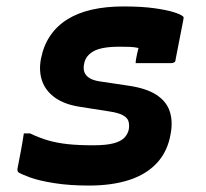

<svg xmlns="http://www.w3.org/2000/svg" viewBox="-20 -567 640 596"><path d="M363 -547Q420 -547 459 -541.5Q498 -536 520 -529Q542 -522 548 -516Q550 -515 550 -512Q550 -509 549 -505L525 -382Q525 -376 521 -373.5Q517 -371 511 -371Q483 -371 455.5 -371Q428 -371 401 -371L402 -382Q404 -393 406 -402Q408 -411 410 -418Q397 -421 383 -421.5Q369 -422 351 -422Q323 -422 303 -418.5Q283 -415 270.5 -408Q258 -401 250.5 -391Q243 -381 241 -368Q238 -354 242 -343Q246 -332 258 -324.5Q270 -317 292 -314L379 -301Q434 -293 465 -273Q496 -253 506.5 -222.5Q517 -192 510 -153Q501 -98 468 -62Q435 -26 381.5 -8.5Q328 9 256 9Q196 9 148.5 1.5Q101 -6 72.5 -16.5Q44 -27 36 -33Q35 -35 34.5 -37Q34 -39 34 -42Q40 -73 45 -99.5Q50 -126 54 -153H73Q102 -139 130 -131Q158 -123 191 -119.5Q224 -116 269 -116Q309 -116 332 -122Q355 -128 366 -139.5Q377 -151 380 -166Q382 -181 378.5 -191.5Q375 -202 361 -209.5Q347 -217 320 -221L231 -235Q182 -242 152 -263Q122 -284 111 -315Q100 -346 107 -384Q115 -425 135.5 -455.5Q156 -486 188.5 -506.5Q221 -527 265 -537Q309 -547 363 -547Z"/></svg>

Font: RecMonoLinear Nerd Font Mono
Style: Bold Italic
Weight: 700
Italic angle: -10°
Monospace: yes
Version: Version 1.085; ttfautohint (v1.8.4.7-5d5b);Nerd Fonts 3.2.1